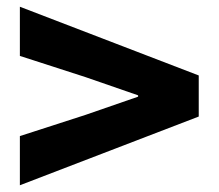

<svg xmlns="http://www.w3.org/2000/svg" viewBox="-20 -665 649 570"><path d="M39 -115V-261L234 -324L390 -378V-382L234 -436L39 -499V-645L570 -441V-319Z"/></svg>

Font: Noto Sans SC Black
Style: Regular
Weight: 900
Designer: Ryoko NISHIZUKA  (kana, bopomofo & ideographs); Paul D. Hunt (Latin, Greek & Cyrillic); Sandoll Communications , Soo-you
Foundry: Adobe
Version: Version 2.004-H2;hotconv 1.0.118;makeotfexe 2.5.65603